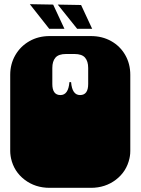

<svg xmlns="http://www.w3.org/2000/svg" viewBox="-20 -895 674 921"><path d="M33 -135Q32 -140 31 -146Q30 -152 29.5 -158.5Q29 -165 29 -170V-171Q29 -184 29 -190Q29 -196 29 -209V-260Q29 -269 29 -273.5Q29 -278 29 -282.5Q29 -287 29 -296V-297Q29 -310 29 -316Q29 -322 29 -334V-536Q29 -588 53.5 -630.5Q78 -673 121 -697.5Q164 -722 218 -722H416Q470 -722 513 -698Q556 -674 580.5 -631.5Q605 -589 605 -536V-334Q605 -321 605 -315Q605 -309 605 -297V-296Q605 -287 605 -282.5Q605 -278 605 -273.5Q605 -269 605 -260V-209Q605 -196 605 -190Q605 -184 605 -172V-171Q605 -164 604.5 -157.5Q604 -151 603 -145.5Q602 -140 601 -135Q587 -72 536 -33Q485 6 416 6H218Q149 6 98 -33Q47 -72 33 -135ZM313 -501H321Q326 -439 364 -439Q403 -439 403 -492V-569Q403 -601 388 -618.5Q373 -636 337 -636H297Q261 -636 246 -618.5Q231 -601 231 -569V-492Q231 -439 270 -439Q308 -439 313 -501ZM123 -875 235 -873 289 -757H216ZM257 -873 369 -871 422 -757H350Z"/></svg>

Font: Danfo
Style: Regular
Weight: 400
Version: Version 1.000;Glyphs 3.2 (3236)